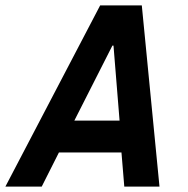

<svg xmlns="http://www.w3.org/2000/svg" viewBox="-41 -688 693 708"><path d="M-21.1 0 328.3 -668H481.9L547.1 0H417.3L406.9 -125.8H176.3L112.9 0ZM233.2 -243.4H399.9L377.5 -519.9H373.5Z"/></svg>

Font: Atkinson Hyperlegible Mono ExtraLight
Style: Italic
Weight: 200
Italic angle: -12°
Monospace: yes
Designer: Elliott Scott, Megan Eiswerth, Linus Boman, Theodore Petrosky, Letters from Sweden
Foundry: Applied Design Works, Letters from Sweden
Version: Version 2.001